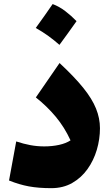

<svg xmlns="http://www.w3.org/2000/svg" viewBox="-20 -935 554 965"><path d="M482.4 -290.5Q482.4 -235.8 466.6 -182.1Q450.7 -128.4 419.7 -85Q388.7 -41.5 343 -15.4Q297.4 10.7 237.8 10.7Q173.3 10.7 124.8 1.7Q76.2 -7.3 25.4 -27.8L61.5 -224.1Q98.6 -211.9 132.3 -205.6Q166 -199.2 202.6 -199.2Q242.2 -199.2 276.9 -206.8Q311.5 -214.4 334.5 -229.5Q304.2 -295.4 260.5 -347.9Q216.8 -400.4 160.2 -445.3L279.3 -618.2Q353.5 -549.3 398.2 -493.9Q442.9 -438.5 462.6 -389.4Q482.4 -340.3 482.4 -290.5ZM244.6 -914.6Q278.3 -901.9 308.3 -878.9Q338.4 -856 364.7 -828.6Q343.8 -799.3 322.5 -769.5Q301.3 -739.7 278.8 -709.5Q252.9 -732.4 223.4 -753.9Q193.8 -775.4 159.7 -794.4Q182.1 -825.2 203.1 -855Q224.1 -884.8 244.6 -914.6Z"/></svg>

Font: Pinar-DS1-FD ExtraBold
Style: Regular
Weight: 800
Designer: Amin Abedi
Version: Version 2.000